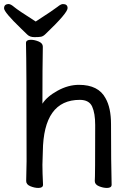

<svg xmlns="http://www.w3.org/2000/svg" viewBox="-26 -909 634 946"><path d="M501 17Q482 17 461.5 8.5Q441 0 441 -17Q443 -34 443 -293Q443 -351 428 -384Q413 -417 367 -417Q188 -417 185 -162L183 -97Q183 -59 186 1Q186 17 163 17Q144 17 123.5 8.5Q103 0 103 -17L105 -115Q105 -590 102 -697Q102 -713 126 -713Q144 -713 164.5 -704.5Q185 -696 185 -679Q183 -580 183 -398Q205 -433 257.5 -462Q310 -491 363 -491Q459 -491 494 -425Q521 -378 521 -297Q521 -105 524 1Q524 17 501 17ZM144 -726Q121 -726 108.5 -738.5Q96 -751 77 -769Q-6 -849 -6 -868Q-6 -889 17 -889Q27 -889 44.5 -874Q62 -859 150 -803Q241 -862 257.5 -875.5Q274 -889 284 -889Q307 -889 307 -869Q307 -845 199 -742Q187 -730 176 -728Q165 -726 144 -726Z"/></svg>

Font: LXGW WenKai Medium
Style: Regular
Weight: 500
Designer: LXGW / Fontworks Inc.
Foundry: LXGW / Fontworks Inc.
Version: Version 1.501; October 10, 2024